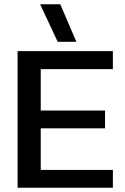

<svg xmlns="http://www.w3.org/2000/svg" viewBox="-20 -885 590 905"><path d="M252 -688 169 -865H264L340 -688ZM63 0V-644H512V-559H172V-364H475V-280H172V-84H512V0Z"/></svg>

Font: Kanit
Style: Regular
Weight: 400
Designer: Katatrad Team
Foundry: CadsonDemak
Version: Version 2.000; ttfautohint (v1.8.3)